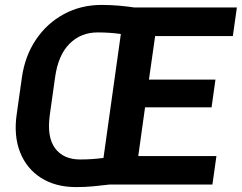

<svg xmlns="http://www.w3.org/2000/svg" viewBox="-20 -741 971 771"><path d="M535.2 -114.3H849.1L833 0H420.4Q389.2 3.9 355 7.1Q320.8 10.3 286.1 10.3Q203.1 10.3 145 -26.6Q86.9 -63.5 60.8 -129.4Q34.7 -195.3 46.9 -281.2L67.9 -429.7Q80.1 -516.1 124.3 -581.8Q168.5 -647.5 236.6 -684.3Q304.7 -721.2 387.7 -721.2Q423.3 -721.2 456.8 -718.3Q490.2 -715.3 520.5 -710.9H931.2L915 -596.2H603L578.1 -421.4H845.2L829.6 -310.1H562.5ZM180.2 -281.2Q167.5 -191.4 200.9 -146Q234.4 -100.6 301.8 -100.6Q350.1 -100.6 395.5 -106.9L465.3 -604.5Q421.4 -610.8 372.1 -610.8Q305.2 -610.8 259.5 -565.7Q213.9 -520.5 201.2 -430.7Z"/></svg>

Font: Robert Sans ExtraBold
Style: Italic
Weight: 800
Italic angle: -8°
Designer: Christian Robertson (extended by Adam Twardoch)
Foundry: Google
Version: Version 12.135;April 2, 2019;FontCreator 11.5.0.2425 64-bit;